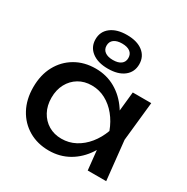

<svg xmlns="http://www.w3.org/2000/svg" viewBox="-193 -1026 1174 1206"><g transform="rotate(30 393.5 -423.5)"><path d="M597 0 575 -210 601 -283 575 -355 597 -566H731L701 -283L731 0ZM637 -283Q618 -194 574 -127Q530 -60 465.5 -23Q401 14 322 14Q239 14 175 -23.5Q111 -61 75 -128Q39 -195 39 -283Q39 -372 75 -438.5Q111 -505 175 -542.5Q239 -580 322 -580Q401 -580 465.5 -543Q530 -506 574.5 -439.5Q619 -373 637 -283ZM171 -283Q171 -226 194.5 -182.5Q218 -139 259 -114.5Q300 -90 353 -90Q407 -90 453 -114.5Q499 -139 534.5 -182.5Q570 -226 591 -283Q570 -340 534.5 -383.5Q499 -427 453 -451.5Q407 -476 353 -476Q300 -476 259 -451.5Q218 -427 194.5 -383.5Q171 -340 171 -283ZM386 -617Q313 -617 270 -650Q227 -683 227 -739Q227 -795 270 -828Q313 -861 386 -861Q460 -861 502 -828Q544 -795 544 -739Q544 -683 502 -650Q460 -617 386 -617ZM386 -680Q424 -680 444.5 -695.5Q465 -711 465 -739Q465 -768 444.5 -783.5Q424 -799 386 -799Q349 -799 328 -783.5Q307 -768 307 -739Q307 -711 328 -695.5Q349 -680 386 -680Z"/></g></svg>

Font: Unbounded
Style: Regular
Weight: 400
Designer: Luke Prowse, Jean-Baptiste Morizot, Fátima Lázaro, Florian Runge
Foundry: NaN
Version: Version 1.701;gftools[0.9.28.dev5+ged2979d]